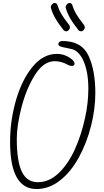

<svg xmlns="http://www.w3.org/2000/svg" viewBox="-20 -1251 701 1293"><path d="M48 -295Q48 -440 88 -577.5Q128 -715 199.5 -801.5Q271 -888 363 -888Q421 -888 468 -848Q482 -834 482 -822Q482 -815 477 -811Q472 -807 463 -807Q452 -807 438 -814Q394 -839 348 -839Q274 -839 216 -747.5Q158 -656 125.5 -531Q93 -406 93 -316Q93 -166 127 -95Q161 -24 235 -24Q312 -24 376.5 -86.5Q441 -149 485 -247.5Q529 -346 552 -454Q575 -556 575 -654Q575 -775 537 -852Q508 -908 465 -920Q456 -923 434 -927Q405 -932 389 -937.5Q373 -943 373 -953Q373 -972 398 -975Q530 -975 576 -876Q622 -777 622 -625Q622 -517 593 -402.5Q564 -288 511 -191Q456 -91 382.5 -34.5Q309 22 226 22Q48 22 48 -295ZM509 -1047Q469 -1098 450.5 -1131.5Q432 -1165 422 -1200Q422 -1212 430.5 -1221.5Q439 -1231 448 -1231Q463 -1231 468 -1214Q476 -1186 492 -1158.5Q508 -1131 547 -1081Q551 -1073 551 -1067Q551 -1057 543 -1048.5Q535 -1040 526 -1040Q516 -1040 509 -1047ZM409 -1047Q369 -1098 350.5 -1131.5Q332 -1165 322 -1200Q322 -1212 330.5 -1221.5Q339 -1231 348 -1231Q363 -1231 368 -1214Q376 -1186 392 -1158.5Q408 -1131 447 -1081Q451 -1073 451 -1067Q451 -1057 443 -1048.5Q435 -1040 426 -1040Q416 -1040 409 -1047Z"/></svg>

Font: Bad Script
Style: Regular
Weight: 400
Italic angle: -10°
Designer: Roman Shchyukin (Gaslight Type Foundry), Cyreal (Charset Expansion)
Foundry: Gaslight
Version: Version 2.000